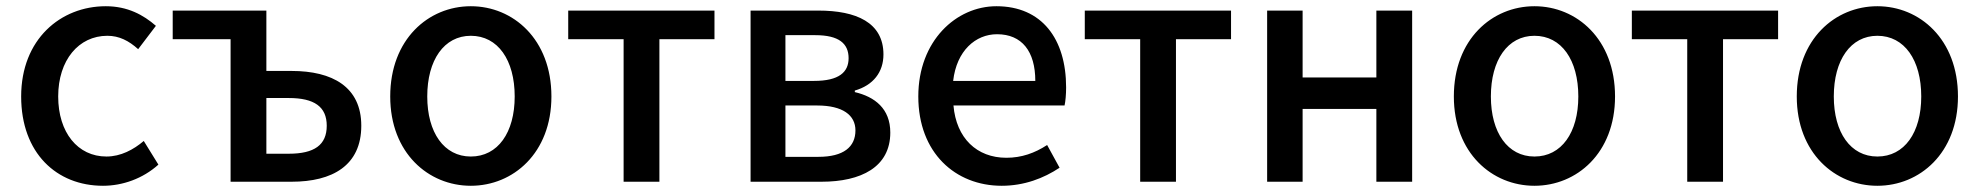

<svg xmlns="http://www.w3.org/2000/svg" viewBox="-20 -584 6360 617"><path d="M311 13C374 13 439 -10 489 -55L442 -131C409 -103 368 -81 322 -81C230 -81 167 -158 167 -274C167 -391 233 -469 325 -469C363 -469 394 -453 424 -426L481 -501C441 -536 390 -564 320 -564C175 -564 48 -458 48 -274C48 -92 162 13 311 13Z M721 0H917C1048 0 1141 -52 1141 -180C1141 -305 1048 -356 917 -356H836V-550H535V-458H721ZM836 -90V-269H908C990 -269 1030 -241 1030 -180C1030 -118 990 -90 908 -90Z M1493 13C1629 13 1752 -92 1752 -274C1752 -458 1629 -564 1493 -564C1357 -564 1234 -458 1234 -274C1234 -92 1357 13 1493 13ZM1493 -81C1407 -81 1353 -158 1353 -274C1353 -391 1407 -469 1493 -469C1580 -469 1634 -391 1634 -274C1634 -158 1580 -81 1493 -81Z M1984 0H2099V-458H2276V-550H1806V-458H1984Z M2392 0H2620C2747 0 2841 -47 2841 -158C2841 -235 2791 -273 2727 -288V-293C2786 -310 2819 -352 2819 -409C2819 -512 2731 -550 2610 -550H2392ZM2504 -324V-471H2600C2676 -471 2707 -444 2707 -397C2707 -352 2676 -324 2596 -324ZM2504 -80V-245H2606C2688 -245 2729 -214 2729 -165C2729 -112 2691 -80 2610 -80Z M3199 13C3271 13 3334 -11 3385 -45L3345 -118C3305 -92 3263 -77 3214 -77C3119 -77 3053 -140 3044 -245H3401C3404 -258 3406 -281 3406 -303C3406 -459 3328 -564 3182 -564C3053 -564 2931 -453 2931 -274C2931 -93 3050 13 3199 13ZM3043 -324C3054 -421 3115 -474 3184 -474C3264 -474 3307 -419 3307 -324Z M3644 0H3759V-458H3936V-550H3466V-458H3644Z M4052 0H4166V-234H4403V0H4518V-550H4403V-335H4166V-550H4052Z M4911 13C5047 13 5170 -92 5170 -274C5170 -458 5047 -564 4911 -564C4775 -564 4652 -458 4652 -274C4652 -92 4775 13 4911 13ZM4911 -81C4825 -81 4771 -158 4771 -274C4771 -391 4825 -469 4911 -469C4998 -469 5052 -391 5052 -274C5052 -158 4998 -81 4911 -81Z M5402 0H5517V-458H5694V-550H5224V-458H5402Z M6013 13C6149 13 6272 -92 6272 -274C6272 -458 6149 -564 6013 -564C5877 -564 5754 -458 5754 -274C5754 -92 5877 13 6013 13ZM6013 -81C5927 -81 5873 -158 5873 -274C5873 -391 5927 -469 6013 -469C6100 -469 6154 -391 6154 -274C6154 -158 6100 -81 6013 -81Z"/></svg>

Font: Noto Sans CJK KR Medium
Style: Regular
Weight: 500
Designer: Ryoko NISHIZUKA (kana & ideographs); Paul D. Hunt (Latin, Greek & Cyrillic); Wenlong ZHANG (bopomofo); Sandoll Communica
Foundry: Adobe Systems Incorporated
Version: Version 1.004;PS 1.004;hotconv 1.0.82;makeotf.lib2.5.63406